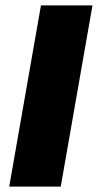

<svg xmlns="http://www.w3.org/2000/svg" viewBox="-20 -688 361 708"><path d="M14 0 131 -668H321L204 0Z"/></svg>

Font: Gantari Black
Style: Italic
Weight: 900
Italic angle: -10°
Version: Version 1.000